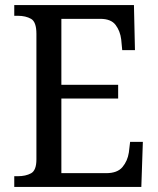

<svg xmlns="http://www.w3.org/2000/svg" viewBox="-20 -734 621 754"><path d="M36 0V-42H50Q81 -42 102 -53.5Q123 -65 123 -108V-601Q123 -648 102 -660Q81 -672 50 -672H36V-714H506L510 -537H460L456 -579Q452 -612 434 -636Q416 -660 374 -660H221V-401H444V-347H221V-54H397Q441 -54 461 -78Q481 -102 486 -135L491 -177H541L535 0Z"/></svg>

Font: Noto Serif SemiCondensed
Style: Regular
Weight: 400
Width: 4
Designer: Monotype Design Team
Foundry: Monotype Imaging Inc.
Version: Version 2.013